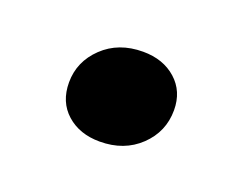

<svg xmlns="http://www.w3.org/2000/svg" viewBox="-41 -372 321 259"><g transform="rotate(20 119.0 -243.0)"><path d="M116 -176Q87 -176 68.5 -192.5Q50 -209 50 -237Q50 -267 72.5 -288.5Q95 -310 130 -310Q159 -310 177.5 -293.5Q196 -277 196 -250Q196 -219 173.5 -197.5Q151 -176 116 -176Z"/></g></svg>

Font: Yrsa
Style: Bold Italic
Weight: 700
Italic angle: -7.10001°
Version: Version 2.004